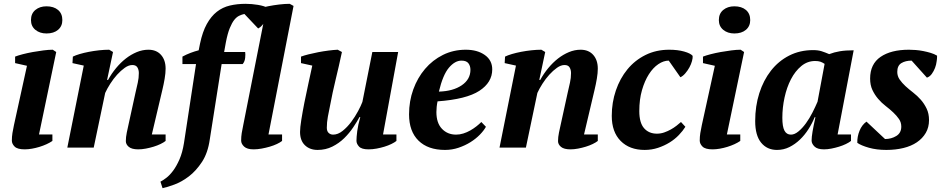

<svg xmlns="http://www.w3.org/2000/svg" viewBox="-20 -772 4936 1004"><path d="M59 -442V-476Q74 -482 99 -488.5Q124 -495 152 -500Q180 -505 207.5 -508.5Q235 -512 256 -512L274 -500L184 -69H254V-35Q241 -26 223.5 -18Q206 -10 186.5 -4Q167 2 147 5.5Q127 9 109 9Q71 9 56.5 -5.5Q42 -20 42 -37Q42 -57 45 -76Q48 -95 53 -118L121 -428ZM142 -667Q142 -701 165 -720Q188 -739 223 -739Q261 -739 283.5 -720Q306 -701 306 -667Q306 -635 283.5 -616Q261 -597 223 -597Q188 -597 165 -616Q142 -635 142 -667Z M688 -285Q695 -316 700.5 -340Q706 -364 706 -390Q706 -407 698.5 -419.5Q691 -432 672 -432Q653 -432 632.5 -417.5Q612 -403 592.5 -381.5Q573 -360 556.5 -334Q540 -308 530 -286L470 0H332L418 -429L359 -442L361 -476Q375 -483 397 -489.5Q419 -496 445 -501Q471 -506 498.5 -509Q526 -512 551 -512L571 -500L540 -354H545Q563 -387 587 -416Q611 -445 638 -466Q665 -487 695 -499.5Q725 -512 756 -512Q798 -512 822 -485Q846 -458 846 -413Q846 -390 841 -360.5Q836 -331 829 -302L774 -69H846V-35Q836 -27 819.5 -19Q803 -11 783.5 -5Q764 1 743 5Q722 9 703 9Q669 9 653.5 -4Q638 -17 638 -34Q638 -55 643 -79Q648 -103 653 -125Z M1005 -437H934V-476Q954 -487 976.5 -495.5Q999 -504 1019 -509L1026 -544Q1039 -606 1061.5 -646.5Q1084 -687 1114 -710.5Q1144 -734 1182 -743Q1220 -752 1264 -752Q1296 -752 1329 -746.5Q1362 -741 1382 -730Q1383 -725 1383 -719Q1383 -710 1380 -696.5Q1377 -683 1369.5 -668Q1362 -653 1352 -641Q1342 -629 1330 -623L1258 -699Q1244 -696 1230.5 -689.5Q1217 -683 1205 -668Q1193 -653 1181.5 -625Q1170 -597 1161 -550L1152 -500H1262Q1264 -489 1262 -469.5Q1260 -450 1249 -437H1139L1077 -43Q1067 28 1036 75Q1005 122 967.5 150.5Q930 179 892 193Q854 207 830 212L819 178Q831 172 849 158.5Q867 145 885 121Q903 97 918.5 61.5Q934 26 942 -24Z M1361 -669 1293 -682V-716Q1307 -722 1331 -728Q1355 -734 1383 -739.5Q1411 -745 1440.5 -748.5Q1470 -752 1495 -752L1515 -741L1384 -69H1455V-35Q1445 -27 1428 -19Q1411 -11 1390.5 -5Q1370 1 1348 5Q1326 9 1306 9Q1272 9 1256.5 -5.5Q1241 -20 1241 -37Q1241 -57 1244 -76Q1247 -95 1252 -118Z M2053 -69V-35Q2043 -27 2026.5 -19Q2010 -11 1990.5 -5Q1971 1 1949.5 5Q1928 9 1907 9Q1871 9 1857.5 -5.5Q1844 -20 1844 -36Q1844 -54 1848 -86Q1852 -118 1864 -160H1860Q1847 -136 1827 -106Q1807 -76 1780 -49.5Q1753 -23 1718 -5.5Q1683 12 1641 12Q1600 12 1574.5 -12.5Q1549 -37 1549 -82Q1549 -104 1555.5 -145Q1562 -186 1571.5 -234.5Q1581 -283 1592.5 -334.5Q1604 -386 1613 -429L1554 -442V-476Q1570 -482 1594 -488Q1618 -494 1644 -499Q1670 -504 1697 -507.5Q1724 -511 1746 -512L1768 -500Q1752 -425 1735.5 -357.5Q1719 -290 1705 -215Q1700 -191 1694.5 -162Q1689 -133 1689 -104Q1689 -86 1698.5 -77Q1708 -68 1722 -68Q1747 -68 1771.5 -87.5Q1796 -107 1816.5 -134.5Q1837 -162 1852.5 -191Q1868 -220 1875 -239L1927 -500H2062L1983 -69Z M2393 -455Q2359 -455 2327.5 -418Q2296 -381 2275 -293Q2349 -295 2394.5 -326Q2440 -357 2440 -407Q2440 -427 2429.5 -441Q2419 -455 2393 -455ZM2521 -109Q2510 -89 2489 -67.5Q2468 -46 2440 -28.5Q2412 -11 2378 0.5Q2344 12 2307 12Q2218 12 2168.5 -36.5Q2119 -85 2119 -174Q2119 -243 2141 -304Q2163 -365 2202.5 -411.5Q2242 -458 2296.5 -485Q2351 -512 2416 -512Q2476 -512 2515 -484.5Q2554 -457 2554 -409Q2554 -341 2486.5 -297Q2419 -253 2268 -242Q2265 -228 2263.5 -213.5Q2262 -199 2262 -186Q2262 -129 2291 -98.5Q2320 -68 2365 -68Q2384 -68 2403 -74Q2422 -80 2439.5 -90Q2457 -100 2471.5 -111.5Q2486 -123 2497 -134Z M2948 -285Q2955 -316 2960.5 -340Q2966 -364 2966 -390Q2966 -407 2958.5 -419.5Q2951 -432 2932 -432Q2913 -432 2892.5 -417.5Q2872 -403 2852.5 -381.5Q2833 -360 2816.5 -334Q2800 -308 2790 -286L2730 0H2592L2678 -429L2619 -442L2621 -476Q2635 -483 2657 -489.5Q2679 -496 2705 -501Q2731 -506 2758.5 -509Q2786 -512 2811 -512L2831 -500L2800 -354H2805Q2823 -387 2847 -416Q2871 -445 2898 -466Q2925 -487 2955 -499.5Q2985 -512 3016 -512Q3058 -512 3082 -485Q3106 -458 3106 -413Q3106 -390 3101 -360.5Q3096 -331 3089 -302L3034 -69H3106V-35Q3096 -27 3079.5 -19Q3063 -11 3043.5 -5Q3024 1 3003 5Q2982 9 2963 9Q2929 9 2913.5 -4Q2898 -17 2898 -34Q2898 -55 2903 -79Q2908 -103 2913 -125Z M3564 -109Q3551 -88 3530 -66Q3509 -44 3481.5 -27Q3454 -10 3421 1Q3388 12 3351 12Q3272 12 3225.5 -35Q3179 -82 3179 -166Q3179 -236 3200.5 -299Q3222 -362 3261 -409.5Q3300 -457 3355.5 -484.5Q3411 -512 3479 -512Q3524 -512 3557.5 -502.5Q3591 -493 3602 -480Q3603 -469 3598.5 -452.5Q3594 -436 3585 -419.5Q3576 -403 3563.5 -388.5Q3551 -374 3538 -368L3477 -455Q3450 -455 3422.5 -436.5Q3395 -418 3373 -383.5Q3351 -349 3337 -300.5Q3323 -252 3323 -191Q3323 -130 3348 -101.5Q3373 -73 3415 -73Q3435 -73 3453.5 -79.5Q3472 -86 3488 -95Q3504 -104 3517.5 -114.5Q3531 -125 3541 -134Z M3656 -442V-476Q3671 -482 3696 -488.5Q3721 -495 3749 -500Q3777 -505 3804.5 -508.5Q3832 -512 3853 -512L3871 -500L3781 -69H3851V-35Q3838 -26 3820.5 -18Q3803 -10 3783.5 -4Q3764 2 3744 5.5Q3724 9 3706 9Q3668 9 3653.5 -5.5Q3639 -20 3639 -37Q3639 -57 3642 -76Q3645 -95 3650 -118L3718 -428ZM3739 -667Q3739 -701 3762 -720Q3785 -739 3820 -739Q3858 -739 3880.5 -720Q3903 -701 3903 -667Q3903 -635 3880.5 -616Q3858 -597 3820 -597Q3785 -597 3762 -616Q3739 -635 3739 -667Z M4240 -159Q4227 -127 4207.5 -96.5Q4188 -66 4163 -42Q4138 -18 4108 -3Q4078 12 4043 12Q3991 12 3960 -26Q3929 -64 3929 -139Q3929 -217 3950.5 -284.5Q3972 -352 4011.5 -402.5Q4051 -453 4107 -481.5Q4163 -510 4232 -510Q4258 -510 4276.5 -504Q4295 -498 4316 -489Q4342 -499 4372 -504Q4402 -509 4444 -509L4360 -69H4430V-35Q4420 -27 4403.5 -19Q4387 -11 4367.5 -5Q4348 1 4327.5 5Q4307 9 4289 9Q4254 9 4239 -6Q4224 -21 4224 -37Q4224 -55 4229 -84.5Q4234 -114 4244 -159ZM4116 -68Q4135 -68 4155.5 -85Q4176 -102 4194.5 -127.5Q4213 -153 4228.5 -183.5Q4244 -214 4255 -240L4292 -438Q4280 -446 4269.5 -449.5Q4259 -453 4242 -453Q4202 -453 4170 -426.5Q4138 -400 4116 -357.5Q4094 -315 4082.5 -262Q4071 -209 4071 -156Q4071 -110 4082 -89Q4093 -68 4116 -68Z M4693 -110Q4693 -132 4681 -149.5Q4669 -167 4651 -184Q4633 -201 4611.5 -217.5Q4590 -234 4572 -255Q4554 -276 4542 -301.5Q4530 -327 4530 -361Q4530 -437 4584.5 -474.5Q4639 -512 4733 -512Q4749 -512 4768.5 -510.5Q4788 -509 4808 -505Q4828 -501 4846.5 -495.5Q4865 -490 4880 -481Q4880 -478 4880 -474Q4880 -464 4878 -452Q4876 -434 4869.5 -417Q4863 -400 4852.5 -385.5Q4842 -371 4827 -366L4747 -455Q4715 -455 4693.5 -442Q4672 -429 4672 -396Q4672 -374 4684.5 -356Q4697 -338 4715 -321.5Q4733 -305 4755 -288Q4777 -271 4795 -250.5Q4813 -230 4825.5 -204Q4838 -178 4838 -144Q4838 -106 4821 -77Q4804 -48 4774.5 -28Q4745 -8 4704 2Q4663 12 4615 12Q4564 12 4523.5 0.5Q4483 -11 4463 -25Q4462 -57 4474.5 -88Q4487 -119 4511 -136L4608 -45Q4641 -45 4667 -61Q4693 -77 4693 -110Z"/></svg>

Font: PTSerif
Style: Bold Italic
Weight: 700
Italic angle: -12°
Designer: A.Korolkova, O.Umpeleva, V.Yefimov
Foundry: ParaType Ltd
Version: Version 1.000W OFL; ttfautohint (v1.2) -l 8 -r 50 -G 200 -x 